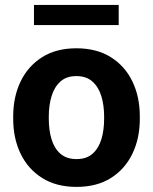

<svg xmlns="http://www.w3.org/2000/svg" viewBox="-20 -729 604 759"><path d="M32.2 -258.8V-269Q32.2 -346.2 61.5 -407Q90.8 -467.8 146.5 -502.9Q202.1 -538.1 281.7 -538.1Q362.3 -538.1 418.2 -502.9Q474.1 -467.8 503.4 -407Q532.7 -346.2 532.7 -269V-258.8Q532.7 -182.1 503.4 -121.3Q474.1 -60.5 418.5 -25.4Q362.8 9.8 282.7 9.8Q202.6 9.8 146.7 -25.4Q90.8 -60.5 61.5 -121.3Q32.2 -182.1 32.2 -258.8ZM172.9 -269V-258.8Q172.9 -214.8 183.6 -179Q194.3 -143.1 218.5 -121.6Q242.7 -100.1 282.7 -100.1Q322.3 -100.1 346.2 -121.6Q370.1 -143.1 380.9 -179Q391.6 -214.8 391.6 -258.8V-269Q391.6 -312 380.9 -348.1Q370.1 -384.3 345.9 -406.2Q321.8 -428.2 281.7 -428.2Q242.2 -428.2 218.3 -406.2Q194.3 -384.3 183.6 -348.1Q172.9 -312 172.9 -269ZM449.2 -709.5V-629.9H114.3V-709.5Z"/></svg>

Font: Vazirmatn UI FD
Style: Bold
Weight: 700
Designer: Saber Rastikerdar
Foundry: Saber Rastikerdar
Version: Version 33.003